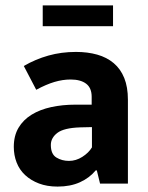

<svg xmlns="http://www.w3.org/2000/svg" viewBox="-20 -679 546 710"><path d="M68 -435Q111 -460 159 -473.5Q207 -487 261 -487Q304 -487 339.5 -477Q375 -467 400.5 -445.5Q426 -424 439.5 -390.5Q453 -357 453 -310V0H350L338 -49H334Q311 -21 275.5 -5Q240 11 193 11Q154 11 124 -0.5Q94 -12 73 -31.5Q52 -51 41.5 -78Q31 -105 31 -136Q31 -177 48.5 -206.5Q66 -236 97 -255Q128 -274 169.5 -283Q211 -292 259 -292H319V-321Q319 -354 298.5 -369.5Q278 -385 241 -385Q212 -385 181.5 -376Q151 -367 114 -347ZM320 -209 277 -208Q216 -206 192 -187.5Q168 -169 168 -143Q168 -109 188.5 -96.5Q209 -84 235 -84Q261 -84 284.5 -99Q308 -114 320 -134ZM398 -659V-582H138V-659Z"/></svg>

Font: Mukta Mahee
Style: Bold
Weight: 700
Designer: Shuchita Grover, Noopur Datye, Girish Dalvi, Yashodeep Gholap
Foundry: Ek Type
Version: Version 2.538;PS 1.000;hotconv 16.6.51;makeotf.lib2.5.65220;